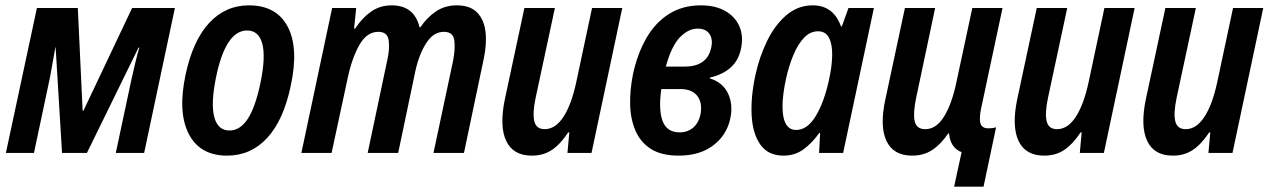

<svg xmlns="http://www.w3.org/2000/svg" viewBox="-20 -572 4746 718"><path d="M2 0 118 -542H271L289 -158H292L474 -542H634L519 0H413L472 -277Q479 -308 486 -337.5Q493 -367 501 -394H498L305 0H212L188 -395H187Q182 -366 177 -338.5Q172 -311 167 -283L107 0Z M829 10Q728 10 686 -71Q644 -152 674 -293Q701 -420 762 -486Q823 -552 911 -552Q1014 -552 1056 -472Q1098 -392 1067 -250Q1040 -122 979 -56Q918 10 829 10ZM838 -84Q878 -84 906.5 -127.5Q935 -171 954 -262Q974 -358 961 -408Q948 -458 904 -458Q823 -458 787 -279Q768 -183 781.5 -133.5Q795 -84 838 -84Z M1107 0 1222 -542H1312L1304 -465H1308Q1334 -505 1367.5 -528.5Q1401 -552 1445 -552Q1529 -552 1549 -470H1552Q1577 -507 1610.5 -529.5Q1644 -552 1688 -552Q1738 -552 1764 -525.5Q1790 -499 1795.5 -454Q1801 -409 1789 -352L1715 0H1601L1674 -343Q1683 -388 1679 -420.5Q1675 -453 1640 -453Q1601 -453 1574 -411Q1547 -369 1533 -305L1469 0H1355L1428 -346Q1438 -389 1433.5 -421Q1429 -453 1395 -453Q1352 -453 1324 -404Q1296 -355 1280 -279L1220 0Z M1969 10Q1899 10 1873 -45Q1847 -100 1868 -201L1941 -542H2055L1983 -206Q1971 -149 1978 -119Q1985 -89 2017 -89Q2057 -89 2087 -135Q2117 -181 2135 -265L2194 -542H2307L2192 0H2102L2109 -77H2105Q2076 -33 2044 -11.5Q2012 10 1969 10Z M2518 10Q2454 10 2415 -14.5Q2376 -39 2357 -82Q2338 -125 2336.5 -179.5Q2335 -234 2347 -294Q2363 -369 2396 -427.5Q2429 -486 2480.5 -519Q2532 -552 2601 -552Q2655 -552 2692 -531Q2729 -510 2745 -473.5Q2761 -437 2751 -390Q2734 -305 2635 -282L2634 -279Q2683 -264 2702.5 -222.5Q2722 -181 2711 -129Q2698 -67 2647.5 -28.5Q2597 10 2518 10ZM2589 -465Q2554 -465 2522.5 -432.5Q2491 -400 2470 -323H2540Q2623 -323 2639 -391Q2647 -424 2633.5 -444.5Q2620 -465 2589 -465ZM2522 -77Q2552 -77 2573 -95.5Q2594 -114 2600 -147Q2607 -189 2587 -214Q2567 -239 2524 -239H2453Q2442 -161 2458 -119Q2474 -77 2522 -77Z M2910 10Q2853 10 2824 -30.5Q2795 -71 2791 -138.5Q2787 -206 2804 -287Q2819 -358 2848.5 -418.5Q2878 -479 2921 -515.5Q2964 -552 3019 -552Q3097 -552 3125 -473H3128L3153 -542H3248L3133 0H3043L3047 -75H3044Q3016 -36 2984 -13Q2952 10 2910 10ZM2957 -86Q2999 -86 3030.5 -138Q3062 -190 3080 -273Q3091 -322 3092 -363.5Q3093 -405 3080.5 -430Q3068 -455 3039 -455Q3010 -455 2987 -431Q2964 -407 2947 -366.5Q2930 -326 2919 -276Q2900 -186 2909.5 -136Q2919 -86 2957 -86Z M3548 126 3576 -3Q3534 -19 3529 -73H3526Q3498 -32 3466 -11Q3434 10 3391 10Q3321 10 3295 -45Q3269 -100 3291 -201L3364 -542H3477L3406 -206Q3394 -149 3400.5 -119Q3407 -89 3440 -89Q3481 -89 3510 -135.5Q3539 -182 3556 -262L3616 -542H3729L3648 -162Q3641 -124 3647.5 -108Q3654 -92 3676 -92Q3692 -92 3705 -96L3658 126Z M3885 10Q3815 10 3789 -45Q3763 -100 3784 -201L3857 -542H3971L3899 -206Q3887 -149 3894 -119Q3901 -89 3933 -89Q3973 -89 4003 -135Q4033 -181 4051 -265L4110 -542H4223L4108 0H4018L4025 -77H4021Q3992 -33 3960 -11.5Q3928 10 3885 10Z M4366 10Q4296 10 4270 -45Q4244 -100 4265 -201L4338 -542H4452L4380 -206Q4368 -149 4375 -119Q4382 -89 4414 -89Q4454 -89 4484 -135Q4514 -181 4532 -265L4591 -542H4704L4589 0H4499L4506 -77H4502Q4473 -33 4441 -11.5Q4409 10 4366 10Z"/></svg>

Font: Noto Sans Condensed SemiBold
Style: Italic
Weight: 600
Width: 3
Italic angle: -12°
Designer: Monotype Design Team
Foundry: Monotype Imaging Inc.
Version: Version 2.013; ttfautohint (v1.8.4.7-5d5b)